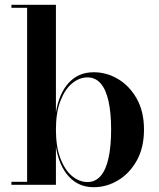

<svg xmlns="http://www.w3.org/2000/svg" viewBox="-20 -770 662 800"><path d="M370.5 10Q307.5 10 266.8 -34.5Q226 -79 213 -158V0H27.5V-12.5H93V-737.5H27.5V-750H213V-301.5Q226 -381 266.5 -425Q307 -469 370.5 -469Q424.5 -469 472.2 -440.5Q520 -412 550 -358.5Q580 -305 580 -230Q580 -155 550 -101.2Q520 -47.5 472.2 -18.8Q424.5 10 370.5 10ZM344.5 -11.5Q377.5 -11.5 399.5 -37Q421.5 -62.5 432.2 -111.5Q443 -160.5 443 -230Q443 -299.5 432.2 -348.2Q421.5 -397 399.5 -422.2Q377.5 -447.5 344.5 -447.5Q310.5 -447.5 280.5 -422.8Q250.5 -398 231.8 -349.8Q213 -301.5 213 -230Q213 -158.5 231.8 -109.8Q250.5 -61 280.5 -36.2Q310.5 -11.5 344.5 -11.5Z"/></svg>

Font: Bodoni Moda 18pt SemiBold
Style: Regular
Weight: 600
Designer: Owen Earl
Foundry: indestructible type
Version: Version 2.005